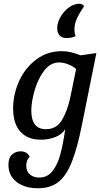

<svg xmlns="http://www.w3.org/2000/svg" viewBox="-20 -803 534 1024"><path d="M183 201Q112 201 68.5 167.5Q25 134 25 75Q25 38 44.5 21Q64 4 89 4Q125 4 138 33Q120 53 120 80Q120 111 139.5 127.5Q159 144 189 144Q233 144 260 109.5Q287 75 301.5 21.5Q316 -32 328 -114Q309 -85 273.5 -71.5Q238 -58 198 -58Q127 -58 88.5 -101Q50 -144 50 -225Q50 -300 82 -370.5Q114 -441 173 -485.5Q232 -530 309 -530Q334 -530 356 -525Q378 -520 410 -508L494 -520L418 -142Q392 -11 362 63Q332 137 289.5 169Q247 201 183 201ZM295 -470Q249 -470 215.5 -426Q182 -382 164.5 -320.5Q147 -259 147 -213Q147 -114 225 -114Q281 -114 310 -162Q339 -210 355 -284L386 -435Q366 -452 341 -461Q316 -470 295 -470ZM403 -783Q418 -783 429 -771Q403 -732 390 -704Q377 -676 377 -644Q377 -626 383 -610Q363 -600 334 -600Q313 -600 299 -613Q285 -626 285 -653Q285 -681 302 -711.5Q319 -742 346.5 -762.5Q374 -783 403 -783Z"/></svg>

Font: Sansita Light Italic
Style: Regular
Weight: 300
Italic angle: -11°
Designer: Pablo Cosgaya
Foundry: Omnibus-Type
Version: Version 1.006